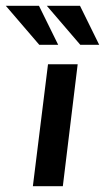

<svg xmlns="http://www.w3.org/2000/svg" viewBox="-60 -640 361 660"><path d="M105 -419H207L156 0H53ZM74 -620 140 -486H75L-40 -620ZM215 -620 281 -486H216L101 -620Z"/></svg>

Font: Josefin Sans Thin Medium
Style: Italic
Weight: 500
Italic angle: -7°
Version: Version 2.000